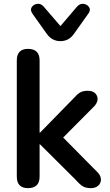

<svg xmlns="http://www.w3.org/2000/svg" viewBox="-20 -966 571 994"><path d="M293 -753Q249 -753 222 -791L148 -895Q135 -914 144 -928.5Q153 -943 172 -946Q191 -949 206 -932L293 -831L379 -932Q395 -949 413.5 -946Q432 -943 441.5 -928.5Q451 -914 437 -895L363 -791Q349 -771 331.5 -762Q314 -753 293 -753ZM125 8Q67 8 67 -52V-653Q67 -713 125 -713Q185 -713 185 -653V-279H187L361 -457Q378 -477 393.5 -486.5Q409 -496 434 -496Q470 -496 481.5 -470.5Q493 -445 469 -417L307 -254L488 -71Q504 -52 502.5 -33.5Q501 -15 487 -3.5Q473 8 451 8Q424 8 408 -2Q392 -12 374 -33L187 -219H185V-52Q185 8 125 8Z"/></svg>

Font: Chiron GoRound TC M
Style: Regular
Weight: 500
Designer: Ryoko NISHIZUKA 西塚涼子 (kana, bopomofo & ideographs); Paul D. Hunt (Latin, Greek & Cyrillic); Sandoll Communications 산돌커뮤니
Foundry: Adobe
Version: Version 1.000;hotconv 1.1.1;makeotfexe 2.6.0